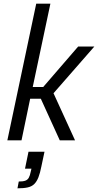

<svg xmlns="http://www.w3.org/2000/svg" viewBox="-20 -763 533 1044"><path d="M20 0 177 -743H254L158 -290H215L405 -510H493L271 -256L388 0H305L202 -226H144L97 0ZM75 261 82 224Q105 224 117.5 219.5Q130 215 136.5 203.5Q143 192 147 171L151 154H116L135 62H222L205 142Q198 178 189 201Q180 224 166.5 237.5Q153 251 131 256Q109 261 75 261Z"/></svg>

Font: Saira SemiCondensed
Style: Italic
Weight: 400
Width: 4
Italic angle: -12°
Designer: Hector Gatti with collaboration of the Omnibus-Type team
Foundry: Omnibus-Type
Version: Version 1.101